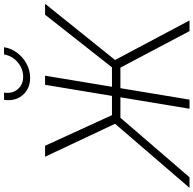

<svg xmlns="http://www.w3.org/2000/svg" viewBox="-39 -950 974 967"><g transform="rotate(-90 448.5 -467.0)"><path d="M550.3 -727.5 429.7 0H383.8L504.4 -727.5ZM-14.6 0 308.1 -375 142.1 -727.5H197.3L351.6 -390.6H592.3L857.4 -727.5H912.6L629.4 -375L828.6 0H774.9L590.8 -348.1H338.4L38.6 0ZM539.1 -802.7Q502.4 -802.7 475.3 -820.3Q448.2 -837.9 435.5 -867.7Q422.9 -897.5 428.7 -934.1H465.3Q458.5 -893.1 481.9 -865.5Q505.4 -837.9 545.4 -837.9Q572.3 -837.9 596.2 -850.6Q620.1 -863.3 636.5 -885Q652.8 -906.7 657.2 -934.1H693.8Q688 -897.5 665.3 -867.7Q642.6 -837.9 609.6 -820.3Q576.7 -802.7 539.1 -802.7Z"/></g></svg>

Font: Inter ExtraLight
Style: Italic
Weight: 250
Italic angle: -9.3988°
Designer: Rasmus Andersson
Foundry: rsms
Version: Version 4.001;git-66647c0bb